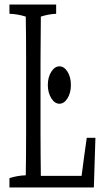

<svg xmlns="http://www.w3.org/2000/svg" viewBox="-20 -823 455 833"><path d="M223.6 -803.2Q223.6 -788.1 223.6 -763.2Q190.4 -761.7 157.2 -751Q155.8 -627.4 155.8 -560.1Q155.8 -407.2 155.8 -244.6Q155.8 -186.5 156.2 -156.2Q156.7 -126 157.2 -60.1Q157.2 -60.1 334 -60.1Q345.2 -147.5 356.4 -225.1Q356.4 -225.1 394 -225.1Q390.6 -122.6 387.2 -9.8Q387.2 -9.8 21 -9.8Q21 -34.7 21 -50.3Q56.6 -61.5 91.8 -62.5Q93.3 -144.5 93.3 -252.4Q93.3 -411.6 93.3 -561.5Q93.3 -670.9 91.8 -751Q56.2 -762.2 21 -763.2Q21 -788.1 21 -803.2Q21 -803.2 223.6 -803.2ZM272.9 -396.5Q258.3 -373 237.8 -373Q217.3 -373 202.4 -397Q187.5 -420.9 187.5 -454.3Q187.5 -487.8 202.4 -511.5Q217.3 -535.2 237.8 -535.2Q258.3 -535.2 272.9 -512Q287.6 -488.8 287.6 -454.3Q287.6 -419.9 272.9 -396.5Z"/></svg>

Font: Scarab Serif
Style: Light
Weight: 300
Designer: John Roberts
Foundry: Scarab
Version: 1.0